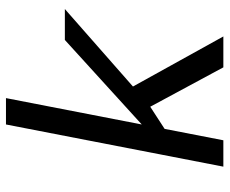

<svg xmlns="http://www.w3.org/2000/svg" viewBox="-82 -682 765 640"><g transform="rotate(-90 300.0 -362.5)"><path d="M395 0 263.7 -243.7 189.9 -195.8 151.9 0H64L204.6 -724.6H292.5L204.6 -272L486.3 -528.3H589.4L331.1 -301.3L498 0Z"/></g></svg>

Font: Cousine
Style: Italic
Weight: 400
Italic angle: -12°
Monospace: yes
Designer: Steve Matteson
Foundry: Monotype Imaging Inc.
Version: Version 1.21